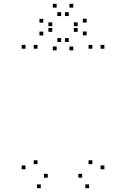

<svg xmlns="http://www.w3.org/2000/svg" viewBox="-20 -975 660 1005"><path d="M446.5 10V-10H426.5V10ZM526.5 -89V-109H506.5V-89ZM526.5 -720V-740H506.5V-720ZM463.5 -720V-740H443.5V-720ZM463.5 -116V-136H443.5V-116ZM410 -45V-65H390V-45ZM230 -45V-65H210V-45ZM176.5 -116V-136H156.5V-116ZM176.5 -720V-740H156.5V-720ZM113.5 -720V-740H93.5V-720ZM113.5 -89V-109H93.5V-89ZM193.5 10V-10H173.5V10ZM363.5 -711.5V-731.5H343.5V-711.5ZM433.5 -790V-810H413.5V-790ZM433.5 -857V-877H413.5V-857ZM363.5 -935V-955H343.5V-935ZM276.5 -935V-955H256.5V-935ZM206.5 -856.5V-876.5H186.5V-856.5ZM206.5 -789.5V-809.5H186.5V-789.5ZM276.5 -711.5V-731.5H256.5V-711.5ZM253.5 -838V-858H233.5V-838ZM300 -891V-911H280V-891ZM340 -891V-911H320V-891ZM386.5 -838V-858H366.5V-838ZM386.5 -808.5V-828.5H366.5V-808.5ZM340 -755.5V-775.5H320V-755.5ZM300 -755.5V-775.5H280V-755.5ZM253.5 -808.5V-828.5H233.5V-808.5Z"/></svg>

Font: Monaspace Krypton Dots Var
Style: Regular
Weight: 400
Designer: Riley Cran and the Lettermatic Team
Version: Version 1.100 (Monaspace Krypton Dots)